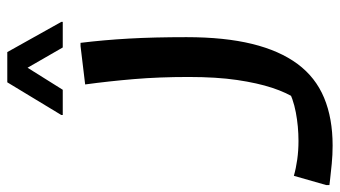

<svg xmlns="http://www.w3.org/2000/svg" viewBox="-278 -468 955 540"><g transform="rotate(-90 200.0 -197.5)"><path d="M-24 151Q-3 157 22 160.5Q47 164 74 164Q115 164 154.5 156.5Q194 149 225 132L191 160Q210 131 223.5 90Q237 49 245.5 -8.5Q254 -66 254 -145Q254 -228 248 -299Q242 -370 233 -436L341 -449H350Q358 -384 362 -313Q366 -242 366 -151Q366 -44 347 33.5Q328 111 290.5 161.5Q253 212 195.5 236Q138 260 61 260Q35 260 9.5 257.5Q-16 255 -33 253Q-50 251 -50 251V242ZM337 -499 280 -598 218 -499H147V-503L239 -655H324L409 -503V-499Z"/></g></svg>

Font: Kufam Medium
Style: Italic
Weight: 500
Italic angle: -11°
Designer: Artur Schmal
Foundry: Original Type
Version: Version 1.301; ttfautohint (v1.8.3)